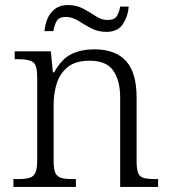

<svg xmlns="http://www.w3.org/2000/svg" viewBox="-20 -739 672 759"><path d="M33 0V-31H48Q78 -31 95 -35.5Q112 -40 119.5 -55.5Q127 -71 127 -104V-434Q127 -482 110.5 -493.5Q94 -505 54 -505H38V-536H181L189 -453H194Q224 -507 263 -525.5Q302 -544 353 -544Q436 -544 478 -498Q520 -452 520 -354V-104Q520 -71 526 -55.5Q532 -40 548.5 -35.5Q565 -31 595 -31H605V0H455V-354Q455 -420 428 -459.5Q401 -499 334 -499Q279 -499 248 -474Q217 -449 204.5 -409.5Q192 -370 192 -326V-102Q192 -70 199 -55Q206 -40 223 -35.5Q240 -31 269 -31H280V0ZM400 -613Q367 -613 340 -627.5Q313 -642 289 -657Q265 -672 241 -672Q212 -672 203 -654Q194 -636 191 -616H156Q158 -641 167.5 -664.5Q177 -688 197 -703.5Q217 -719 248 -719Q283 -719 309.5 -704.5Q336 -690 359 -675Q382 -660 405 -660Q433 -660 442.5 -676.5Q452 -693 455 -713H489Q486 -675 466 -644Q446 -613 400 -613Z"/></svg>

Font: Noto Serif Hentaigana Light
Style: Regular
Weight: 300
Designer: Kazuhiro Yamada
Foundry: nipponia
Version: Version 1.000; ttfautohint (v1.8.4.7-5d5b)